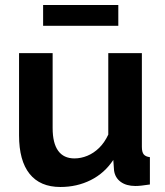

<svg xmlns="http://www.w3.org/2000/svg" viewBox="-20 -736 658 766"><path d="M56 -524H190V-225Q190 -165 212 -134.5Q234 -104 277 -104Q303 -104 328.5 -114.5Q354 -125 375.5 -146Q397 -167 412 -199V-524H546V-150Q546 -129 553.5 -120Q561 -111 578 -109V0Q558 3 544.5 4.5Q531 6 520 6Q484 6 461.5 -10.5Q439 -27 435 -56L432 -98Q397 -45 342 -17.5Q287 10 221 10Q140 10 98 -42.5Q56 -95 56 -196ZM152 -633V-716H452V-633Z"/></svg>

Font: YasnoRaleway
Style: Bold
Weight: 700
Designer: Matt McInerney, Pablo Impallari, Rodrigo Fuenzalida
Foundry: Matt McInerney, Pablo Impallari, Rodrigo Fuenzalida
Version: Version 4.026